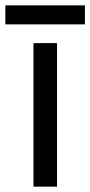

<svg xmlns="http://www.w3.org/2000/svg" viewBox="-40 -697 337 717"><path d="M173 0H85V-536H173ZM277 -677V-606H-20V-677Z"/></svg>

Font: Noto Sans Armenian
Style: Regular
Weight: 400
Designer: Monotype Design Team
Foundry: Monotype Imaging Inc.
Version: Version 2.007